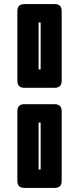

<svg xmlns="http://www.w3.org/2000/svg" viewBox="-20 -830 387 940"><path d="M282 -774V-436Q282 -417 273.5 -408.5Q265 -400 246 -400H101Q82 -400 73.5 -408.5Q65 -417 65 -436V-774Q65 -793 73.5 -801.5Q82 -810 101 -810H246Q265 -810 273.5 -801.5Q282 -793 282 -774ZM169 -720V-490H179V-720ZM282 -284V54Q282 73 273.5 81.5Q265 90 246 90H101Q82 90 73.5 81.5Q65 73 65 54V-284Q65 -303 73.5 -311.5Q82 -320 101 -320H246Q265 -320 273.5 -311.5Q282 -303 282 -284ZM169 -230V0H179V-230Z"/></svg>

Font: Bungee Inline
Style: Regular
Weight: 400
Version: Version 1.000;PS 1.0;hotconv 1.0.72;makeotf.lib2.5.5900